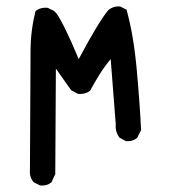

<svg xmlns="http://www.w3.org/2000/svg" viewBox="-20 -439 540 592"><path d="M103.5 132.8 84 123Q70.3 107.4 72.3 85.9Q74.2 -217.8 74.2 -281.2Q74.2 -344.7 89.8 -405.3Q105.5 -417 127 -415L146.5 -405.3L154.3 -397.5Q177.7 -364.3 222.7 -256.8Q284.2 -372.1 313.5 -407.2Q329.1 -420.9 350.6 -418.9L370.1 -409.2Q391.6 -333 401.4 -226.6Q411.1 -120.1 415 -38.1L403.3 -14.6Q389.6 -2 368.2 -3.9L348.6 -14.6Q335 -32.2 336.9 -55.7L321.3 -256.8Q301.8 -233.4 286.6 -209Q271.5 -184.6 257.8 -159.2Q242.2 -147.5 220.7 -149.4L199.2 -161.1L152.3 -227.5L150.4 97.7L138.7 123Q125 134.8 103.5 132.8Z"/></svg>

Font: JasonHandwriting2
Style: Regular
Weight: 400
Version: Version 1.05.10